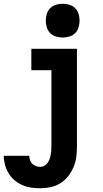

<svg xmlns="http://www.w3.org/2000/svg" viewBox="-29 -780 549 1023"><path d="M185 223Q161 223 136.5 219.5Q112 216 89.5 206Q67 196 48 180Q29 164 16.5 143Q4 122 -2.5 98Q-9 74 -9 50H127Q127 62 131 73Q135 84 143 92.5Q151 101 162.5 105Q174 109 185 109Q197 109 207 103.5Q217 98 224 88.5Q231 79 235 68Q239 57 241 45.5Q243 34 244 23Q245 12 245 0V-406H138V-520H381V0Q381 28 377.5 56Q374 84 363 110Q352 136 334.5 158.5Q317 181 293 196Q269 211 241 217Q213 223 185 223ZM305 -580Q287 -580 269 -585.5Q251 -591 238.5 -603.5Q226 -616 220.5 -634Q215 -652 215 -670Q215 -688 220.5 -706Q226 -724 238.5 -736.5Q251 -749 269 -754.5Q287 -760 305 -760Q323 -760 341 -754.5Q359 -749 371.5 -736.5Q384 -724 389.5 -706Q395 -688 395 -670Q395 -652 389.5 -634Q384 -616 371.5 -603.5Q359 -591 341 -585.5Q323 -580 305 -580Z"/></svg>

Font: Iosevka Term Curly Heavy
Style: Regular
Weight: 900
Designer: Belleve Invis
Foundry: Belleve Invis
Version: Version 32.3.0